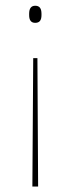

<svg xmlns="http://www.w3.org/2000/svg" viewBox="-20 -512 252 685"><path d="M113.5 -304.5 116 153.5H95.5L98.5 -304.5ZM105.5 -491.5Q117 -491.5 122.5 -484.5Q128 -477.5 128 -463V-458Q128 -444 122.5 -437.2Q117 -430.5 105.5 -430.5Q95 -430.5 89.5 -437.2Q84 -444 84 -458V-463Q84 -477.5 89.5 -484.5Q95 -491.5 105.5 -491.5Z"/></svg>

Font: Anek Odia Medium Thin
Style: Regular
Weight: 250
Version: Version 1.003